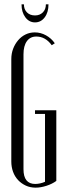

<svg xmlns="http://www.w3.org/2000/svg" viewBox="-20 -856 295 883"><path d="M32 -584Q32 -610 40.5 -632Q49 -654 63.5 -671Q78 -688 97.5 -697.5Q117 -707 140 -707Q167 -707 191.5 -693.5Q216 -680 232 -657L218 -648Q189 -688 147 -688Q119 -688 103.5 -666.5Q88 -645 88 -606V-78Q88 -10 142 -10Q152 -10 164 -12.5Q176 -15 187 -20V-332H141V-349H239V-24Q220 -10 193.5 -1.5Q167 7 144 7Q119 7 98.5 -2.5Q78 -12 63 -28Q48 -44 40 -66Q32 -88 32 -113ZM191 -836H203Q203 -799 185.5 -776Q168 -753 141 -753Q114 -753 96.5 -776.5Q79 -800 79 -836H90Q90 -813 104 -799Q118 -785 141 -785Q163 -785 177 -799Q191 -813 191 -836Z"/></svg>

Font: Moniqa Cond Heading
Style: Regular
Weight: 400
Width: 3
Designer: Rajesh Rajput
Foundry: Rajesh Rajput
Version: Version 1.000